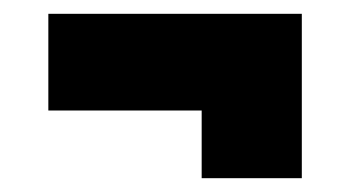

<svg xmlns="http://www.w3.org/2000/svg" viewBox="-20 -349 507 278"><path d="M50 -329H417V-91H272V-189H50Z"/></svg>

Font: Reem Kufi Fun
Style: Regular
Weight: 400
Designer: Khaled Hosny
Version: Version 1.005